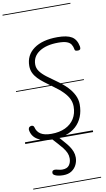

<svg xmlns="http://www.w3.org/2000/svg" viewBox="-167 -1294 986 1794"><g transform="rotate(-10 326.0 -397.0)"><path d="M253.5 2.5Q168 2.5 115 -28.8Q62 -60 52 -120.5Q50 -129.5 54.8 -140.8Q59.5 -152 73.5 -156Q85 -159 94.2 -155Q103.5 -151 106.5 -139Q116.5 -96 151.8 -73.5Q187 -51 253.5 -51Q329.5 -51 385 -77.2Q440.5 -103.5 470.8 -152Q501 -200.5 501 -267Q501 -303 485.8 -337Q470.5 -371 435.5 -407Q400.5 -443 342 -484.5Q303.5 -512.5 270 -537.8Q236.5 -563 211.5 -589Q186.5 -615 172.5 -644.8Q158.5 -674.5 158.5 -711Q158.5 -813.5 239.5 -872.2Q320.5 -931 463.5 -931Q554.5 -931 599.2 -903.8Q644 -876.5 656.5 -809Q658 -798.5 656.2 -788.8Q654.5 -779 642 -775.5Q630 -773 616.2 -775.8Q602.5 -778.5 601.5 -789.5Q597 -818 584.2 -838Q571.5 -858 543 -868.5Q514.5 -879 462 -879Q349 -879 282.2 -835Q215.5 -791 215.5 -715Q215.5 -679.5 237.2 -649.5Q259 -619.5 298.8 -589Q338.5 -558.5 392.5 -521Q444 -485 481.8 -445.5Q519.5 -406 540 -363.8Q560.5 -321.5 560.5 -276.5Q560.5 -211.5 539.5 -159.8Q518.5 -108 478.8 -71.8Q439 -35.5 382 -16.5Q325 2.5 253.5 2.5ZM253.5 2.5Q168 2.5 115 -28.8Q62 -60 52 -120.5Q50 -129.5 54.8 -140.8Q59.5 -152 73.5 -156Q85 -159 94.2 -155Q103.5 -151 106.5 -139Q116.5 -96 151.8 -73.5Q187 -51 253.5 -51Q329.5 -51 385 -77.2Q440.5 -103.5 470.8 -152Q501 -200.5 501 -267Q501 -303 485.8 -337Q470.5 -371 435.5 -407Q400.5 -443 342 -484.5Q303.5 -512.5 270 -537.8Q236.5 -563 211.5 -589Q186.5 -615 172.5 -644.8Q158.5 -674.5 158.5 -711Q158.5 -813.5 239.5 -872.2Q320.5 -931 463.5 -931Q554.5 -931 599.2 -903.8Q644 -876.5 656.5 -809Q658 -798.5 656.2 -788.8Q654.5 -779 642 -775.5Q630 -773 616.2 -775.8Q602.5 -778.5 601.5 -789.5Q597 -818 584.2 -838Q571.5 -858 543 -868.5Q514.5 -879 462 -879Q349 -879 282.2 -835Q215.5 -791 215.5 -715Q215.5 -679.5 237.2 -649.5Q259 -619.5 298.8 -589Q338.5 -558.5 392.5 -521Q444 -485 481.8 -445.5Q519.5 -406 540 -363.8Q560.5 -321.5 560.5 -276.5Q560.5 -211.5 539.5 -159.8Q518.5 -108 478.8 -71.8Q439 -35.5 382 -16.5Q325 2.5 253.5 2.5ZM295 349Q268.5 349 246.5 344.5Q224.5 340 211.2 331.5Q198 323 198 311Q198 293.5 209 288Q220 282.5 237 285.5Q251.5 288 265.2 291.8Q279 295.5 295 295.5Q341 295.5 360.8 268.5Q380.5 241.5 380.5 204Q380.5 176 369.8 151.2Q359 126.5 337 98.5Q321 78 294 48.5Q267 19 246.5 -4Q236.5 -15.5 243.2 -30.2Q250 -45 264.5 -45Q271.5 -45 277.2 -45.2Q283 -45.5 291 -34.5Q299 -24 314.2 -6Q329.5 12 345.5 30.2Q361.5 48.5 372.5 61.5Q387 78 402.2 100.2Q417.5 122.5 427.8 149Q438 175.5 438 205Q438 241 422.2 274Q406.5 307 375 328Q343.5 349 295 349ZM-5 424.5H639V432.5H-5ZM-5 -16H639V0H-5ZM-5 -501.5H639V-493.5H-5ZM-5 -1226H639V-1218H-5Z"/></g></svg>

Font: Edu AU VIC WA NT Guides
Style: Regular
Weight: 400
Designer: Tina and Corey Anderson, Eben Sorkin, Mirko Velimirovic
Foundry: Google for Education
Version: Version 1.001